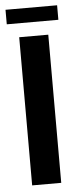

<svg xmlns="http://www.w3.org/2000/svg" viewBox="-55 -733 310 763"><g transform="rotate(-5 100.0 -352.0)"><path d="M41.9 0V-591H157.9V0ZM-2.8 -646.5V-704.4H203V-646.5Z"/></g></svg>

Font: Alumni Sans SC Thin
Style: Regular
Weight: 100
Designer: Robert E. Leuschke
Foundry: Robert E. Leuschke
Version: Version 1.018